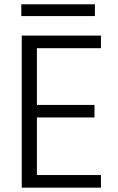

<svg xmlns="http://www.w3.org/2000/svg" viewBox="-20 -864 543 884"><path d="M444.8 -642.1H149.9V-380.9H415V-323.2H149.9V-58.1H444.8V0H80.1V-700.2H444.8ZM78.1 -790V-844.2H417V-790Z"/></svg>

Font: PoppinsZ Light
Style: Regular
Weight: 300
Designer: Ninad Kale (Devanagari), Jonny Pinhorn (Latin)
Foundry: Indian Type Foundry
Version: Version 3.002;FEAKit 1.0